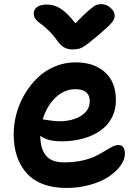

<svg xmlns="http://www.w3.org/2000/svg" viewBox="-20 -863 665 939"><path d="M475.1 -842.8Q500.5 -842.8 520.8 -824.7Q541 -806.6 541 -786.1Q541 -770 525.9 -751.5Q510.7 -732.9 455.1 -686Q448.7 -681.2 435.1 -669.9Q421.4 -658.7 417.5 -655.5Q413.6 -652.3 403.6 -644.8Q393.6 -637.2 389.6 -635.3Q385.7 -633.3 377.9 -629.2Q370.1 -625 364.5 -624.3Q358.9 -623.5 351.3 -622.3Q343.8 -621.1 335 -621.1Q310.1 -621.1 291.7 -632.3Q273.4 -643.6 254.9 -670.9Q234.9 -698.2 212.4 -719Q189.9 -739.7 176.5 -748.5Q163.1 -757.3 154.1 -769.3Q145 -781.2 145 -796.9Q145 -817.9 162.1 -829.3Q179.2 -840.8 210 -840.8Q244.1 -840.8 275.4 -821.5Q306.6 -802.2 349.1 -749Q390.6 -792.5 415.3 -813.2Q439.9 -834 450.4 -838.4Q460.9 -842.8 475.1 -842.8ZM306.2 56.2Q176.3 56.2 111.6 -14.9Q46.9 -85.9 46.9 -206.1Q46.9 -255.9 60.3 -306.2Q73.7 -356.4 100.1 -401.4Q126.5 -446.3 162.4 -481.4Q198.2 -516.6 246.8 -537.4Q295.4 -558.1 349.1 -558.1Q439.5 -558.1 493.2 -510Q546.9 -461.9 546.9 -373Q546.9 -324.2 525.6 -285.2Q504.4 -246.1 467.5 -221.7Q430.7 -197.3 383.3 -184.6Q335.9 -171.9 282.2 -171.9Q210.9 -171.9 176.8 -199.2Q177.7 -135.3 204.8 -102.1Q231.9 -68.8 293.9 -68.8Q340.8 -68.8 380.6 -77.6Q420.4 -86.4 445.8 -98.9Q471.2 -111.3 491.2 -123.8Q511.2 -136.2 528.1 -145Q544.9 -153.8 558.1 -153.8Q590.8 -153.8 590.8 -110.8Q590.8 -82 569.1 -52.2Q547.4 -22.5 510.7 1.7Q474.1 25.9 419.9 41Q365.7 56.2 306.2 56.2ZM349.1 -426.8Q293.9 -426.8 250.7 -384.8Q207.5 -342.8 189 -278.8Q195.3 -278.8 221.2 -274.4Q247.1 -270 269 -270Q335.4 -270 377.2 -297.1Q418.9 -324.2 418.9 -367.2Q418.9 -426.8 349.1 -426.8Z"/></svg>

Font: Shantell Sans Irregular
Style: Regular
Weight: 600
Designer: Stephen Nixon, Anya Danilova, Shantell Martin
Foundry: Arrow Type
Version: Version 1.006;[9816181b4]